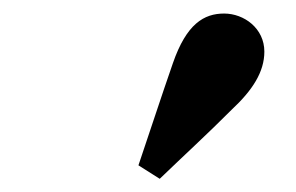

<svg xmlns="http://www.w3.org/2000/svg" viewBox="-20 -803 440 285"><path d="M185.5 -557.6 217.1 -537.6C252.8 -572 289 -605.1 323.9 -640.2C355 -669.2 372.4 -696.4 372.4 -726.4C372.4 -760.9 342.3 -782.9 312.7 -782.9C282.8 -782.9 256.8 -767.6 236.6 -709.1C219.1 -658.9 202.6 -607.9 185.5 -557.6Z"/></svg>

Font: Source Serif 4 Variable
Style: Italic
Weight: 400
Italic angle: -12°
Designer: Frank Grießhammer
Foundry: Adobe Systems Incorporated
Version: Version 4.004;hotconv 1.0.116;makeotfexe 2.5.65601